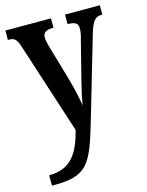

<svg xmlns="http://www.w3.org/2000/svg" viewBox="-116 -608 697 911"><g transform="rotate(-15 232.5 -152.0)"><path d="M24 181V232H36C194 232 222 185 278 -5L399 -418C417 -477 432 -490 462 -490H465V-536H294V-490L298 -489C330 -488 345 -481 345 -455C345 -438 341 -417 335 -399L286 -205C276 -166 269 -133 263 -98C259 -129 249 -177 232 -236L186 -395C178 -420 173 -441 173 -457C173 -476 185 -490 221 -490H225V-536H1V-490H5C33 -490 43 -482 57 -439L201 6C173 114 132 181 24 181Z"/></g></svg>

Font: Noto Serif Hebrew ExtraCondensed SemiBold
Style: Regular
Weight: 600
Width: 2
Designer: Monotype Design Team
Foundry: Monotype Imaging Inc.
Version: Version 2.004